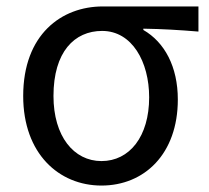

<svg xmlns="http://www.w3.org/2000/svg" viewBox="-20 -563 649 596"><path d="M295 13C428 13 532 -85 532 -254C532 -356 491 -432 425 -470V-474C485 -473 535 -470 596 -465V-543H299C171 -543 52 -456 52 -265C52 -86 163 13 295 13ZM295 -63C209 -63 146 -140 146 -265C146 -402 211 -467 297 -467C390 -467 443 -371 443 -261C443 -139 382 -63 295 -63Z"/></svg>

Font: Noto Sans HK
Style: Regular
Weight: 400
Designer: Ryoko NISHIZUKA 西塚涼子 (kana, bopomofo & ideographs); Paul D. Hunt (Latin, Greek & Cyrillic); Sandoll Communications 산돌커뮤니
Foundry: Adobe
Version: Version 2.004;hotconv 1.0.118;makeotfexe 2.5.65603